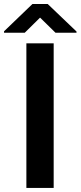

<svg xmlns="http://www.w3.org/2000/svg" viewBox="-53 -924 396 944"><path d="M76.7 -710.9V0H210.9V-710.9ZM106.4 -904.3 -33.2 -770V-763.2H68.8L144 -837.4L219.7 -763.2H323.2V-769L181.6 -904.3Z"/></svg>

Font: Vazirmatn SemiBold
Style: Regular
Weight: 600
Designer: Saber Rastikerdar
Foundry: Saber Rastikerdar
Version: Version 33.003